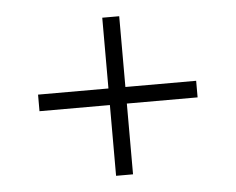

<svg xmlns="http://www.w3.org/2000/svg" viewBox="-39 -617 638 519"><g transform="rotate(-5 279.5 -357.5)"><path d="M256 -143H302V-335H494V-380H302V-572H256V-380H65V-335H256Z"/></g></svg>

Font: Noto Serif Light
Style: Regular
Weight: 300
Designer: Monotype Design Team
Foundry: Monotype Imaging Inc.
Version: Version 2.013